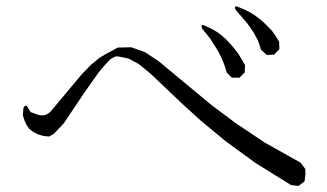

<svg xmlns="http://www.w3.org/2000/svg" viewBox="-20 -751 1040 611"><path d="M699.2 -300.8 621.1 -365.2 556.6 -423.8 459 -516.6 421.9 -546.9 389.6 -564.5 357.4 -571.3H346.7L331.1 -562.5L314.5 -544.9L293.9 -520.5L249 -457L183.6 -359.4L151.4 -325.2L135.7 -316.4L118.2 -318.4L101.6 -323.2L85.9 -331.1L73.2 -340.8L64.5 -353.5L57.6 -368.2L52.7 -384.8L54.7 -408.2Q62.5 -421.9 70.3 -406.2L77.1 -394.5L98.6 -386.7Q122.1 -377.9 140.6 -395.5L240.2 -514.6L268.6 -543.9L295.9 -566.4L313.5 -577.1L354.5 -599.6L397.5 -600.6L441.4 -585L484.4 -556.6L651.4 -418L729.5 -359.4L823.2 -296.9L936.5 -233.4L951.2 -213.9L952.1 -198.2L949.2 -173.8L929.7 -159.2L906.2 -162.1L793 -232.4ZM690.4 -553.7 683.6 -569.3 675.8 -585 667 -599.6 648.4 -628.9 623 -660.2Q617.2 -676.8 632.8 -668.9L651.4 -660.2L668.9 -650.4L684.6 -638.7L699.2 -626L712.9 -611.3L725.6 -596.7L738.3 -580.1L749 -562.5L759.8 -543.9L758.8 -520.5L742.2 -503.9H717.8L701.2 -520.5L696.3 -538.1ZM800.8 -622.1 786.1 -649.4 767.6 -675.8 745.1 -702.1 730.5 -718.8Q721.7 -735.4 739.3 -728.5L757.8 -720.7L775.4 -711.9L791 -702.1L806.6 -690.4L820.3 -678.7L834 -665L846.7 -651.4L858.4 -634.8L868.2 -618.2L869.1 -594.7L852.5 -577.1L829.1 -576.2L810.5 -592.8L805.7 -608.4Z"/></svg>

Font: B2 Hana
Style: Regular
Weight: 500
Version: 2020-08-05; (max)